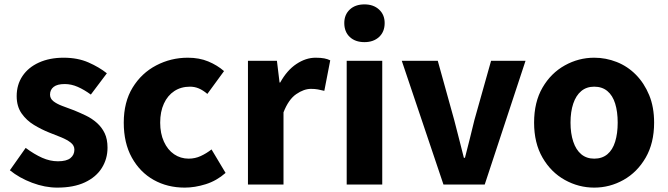

<svg xmlns="http://www.w3.org/2000/svg" viewBox="-20 -841 3043 875"><path d="M241 14Q185 14 126.5 -8Q68 -30 25 -65L97 -167Q136 -138 172 -122Q208 -106 244 -106Q283 -106 301 -120.5Q319 -135 319 -159Q319 -178 302.5 -191Q286 -204 259.5 -215Q233 -226 204 -237Q169 -251 135 -271.5Q101 -292 78.5 -324Q56 -356 56 -403Q56 -455 82.5 -494.5Q109 -534 157.5 -556Q206 -578 270 -578Q334 -578 383 -556.5Q432 -535 467 -507L394 -410Q364 -432 334.5 -445Q305 -458 275 -458Q241 -458 224.5 -445Q208 -432 208 -410Q208 -392 223 -380Q238 -368 263 -358.5Q288 -349 318 -338Q345 -327 372 -314Q399 -301 421.5 -281Q444 -261 457 -234Q470 -207 470 -168Q470 -117 444 -75.5Q418 -34 367 -10Q316 14 241 14Z M822 14Q743 14 680.5 -21Q618 -56 581 -122.5Q544 -189 544 -282Q544 -376 584.5 -442Q625 -508 692 -543Q759 -578 836 -578Q888 -578 929 -561Q970 -544 1001 -517L925 -413Q905 -430 886 -438Q867 -446 846 -446Q805 -446 774.5 -426Q744 -406 727 -369Q710 -332 710 -282Q710 -233 727 -195.5Q744 -158 773.5 -138Q803 -118 840 -118Q869 -118 895 -130Q921 -142 944 -160L1008 -53Q967 -17 917.5 -1.5Q868 14 822 14Z M1110 0V-564H1242L1254 -465H1257Q1288 -521 1331 -549.5Q1374 -578 1418 -578Q1442 -578 1457.5 -575Q1473 -572 1485 -566L1458 -427Q1442 -431 1428.5 -433.5Q1415 -436 1397 -436Q1365 -436 1330 -412Q1295 -388 1272 -329V0Z M1560 0V-564H1722V0ZM1641 -649Q1599 -649 1574 -672.5Q1549 -696 1549 -736Q1549 -774 1574 -797.5Q1599 -821 1641 -821Q1682 -821 1707.5 -797.5Q1733 -774 1733 -736Q1733 -696 1707.5 -672.5Q1682 -649 1641 -649Z M2001 0 1811 -564H1975L2050 -294Q2061 -252 2072 -208.5Q2083 -165 2094 -122H2099Q2110 -165 2121 -208.5Q2132 -252 2142 -294L2218 -564H2375L2189 0Z M2688 14Q2617 14 2554 -21Q2491 -56 2452.5 -122.5Q2414 -189 2414 -282Q2414 -376 2452.5 -442Q2491 -508 2554 -543Q2617 -578 2688 -578Q2741 -578 2790.5 -558.5Q2840 -539 2878 -500.5Q2916 -462 2938.5 -407.5Q2961 -353 2961 -282Q2961 -189 2922.5 -122.5Q2884 -56 2821.5 -21Q2759 14 2688 14ZM2688 -118Q2724 -118 2748 -138Q2772 -158 2783.5 -195.5Q2795 -233 2795 -282Q2795 -332 2783.5 -369Q2772 -406 2748 -426Q2724 -446 2688 -446Q2653 -446 2629 -426Q2605 -406 2592.5 -369Q2580 -332 2580 -282Q2580 -233 2592.5 -195.5Q2605 -158 2629 -138Q2653 -118 2688 -118Z"/></svg>

Font: Noto Sans TC Thin ExtraBold
Style: Regular
Weight: 800
Version: Version 2.004-H2;hotconv 1.0.118;makeotfexe 2.5.65603